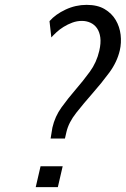

<svg xmlns="http://www.w3.org/2000/svg" viewBox="-20 -770 518 790"><path d="M188.2 -200H247.2L253.4 -227C259.4 -253 272.8 -279.2 293.5 -305.5C314.3 -331.8 336.8 -358.8 361.2 -386.5C385.6 -414.2 408.5 -442.5 429.9 -471.5C451.2 -500.5 465.6 -531 473 -563C477.8 -583.7 478.8 -605 476.3 -627C473.7 -649 467 -669.2 456.2 -687.5C445.5 -705.8 430.2 -720.8 410.6 -732.5C391 -744.2 366.2 -750 336.2 -750C306.2 -750 277.3 -743.5 249.6 -730.5C222 -717.5 200 -701.7 183.7 -683L191.2 -616C196.6 -622 203.5 -629 212.1 -637C220.6 -645 230.5 -652.5 241.8 -659.5C253 -666.5 265.1 -672.3 277.8 -677C290.5 -681.7 303.6 -684 316.9 -684C329.6 -684 341.3 -681.5 352.2 -676.5C363 -671.5 372 -664 379 -654C386 -644 390.6 -631.3 392.7 -616C394.8 -600.7 393.4 -582.3 388.5 -561C381.1 -529 368.2 -500.3 349.7 -475C331.2 -449.7 311.7 -425.2 291.2 -401.5C270.7 -377.8 251.4 -353.5 233.3 -328.5C215.2 -303.5 202.6 -275.7 195.6 -245C194.8 -241.7 192.3 -226.7 188.2 -200ZM127 0H218L237.9 -86H146.9Z"/></svg>

Font: Cabin Condensed
Style: Regular
Weight: 400
Italic angle: -13°
Designer: Pablo Impallari
Foundry: Pablo Impallari. www.impallari.com Igino Marini. www.ikern.com
Version: Version 1.006